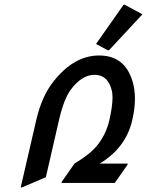

<svg xmlns="http://www.w3.org/2000/svg" viewBox="-20 -785 631 824"><path d="M407.7 -83Q407.7 -83 528.3 -83L527.3 -78.1L472.7 0H244.1L245.1 -4.9L299.8 -83Q368.7 -124.5 398.9 -163.1Q436 -210.9 449.2 -268.6Q462.9 -328.6 462.9 -366.2Q462.9 -386.2 459 -399.4Q442.4 -463.9 385.7 -463.9Q330.6 -463.9 283.2 -399.4Q253.9 -359.4 232.9 -268.6L176.8 -24.4L73.7 19.5H68.8L135.3 -268.6Q158.7 -370.6 208.5 -434.1Q296.9 -546.9 405.3 -546.9Q516.6 -546.9 549.3 -434.1Q559.1 -400.4 559.1 -361.3Q559.1 -317.9 547.4 -268.6Q520 -150.4 407.7 -83ZM510.3 -764.6H515.1L591.3 -723.6L447.8 -569.3H442.9L392.1 -596.2Z"/></svg>

Font: Nova Script
Style: Regular
Weight: 400
Italic angle: -13°
Version: Version 2.001